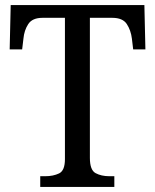

<svg xmlns="http://www.w3.org/2000/svg" viewBox="-20 -734 609 754"><path d="M138 0V-42H158Q189 -42 212 -53Q235 -64 235 -109V-664H147Q107 -664 91 -639.5Q75 -615 72 -582L67 -540H18L22 -714H547L551 -540H503L498 -582Q494 -615 478 -639.5Q462 -664 421 -664H333V-114Q333 -66 355.5 -54Q378 -42 409 -42H429V0Z"/></svg>

Font: Noto Serif Lao SemCond
Style: Regular
Weight: 400
Width: 4
Designer: Monotype Design Team
Foundry: Monotype Imaging Inc.
Version: Version 2.004; ttfautohint (v1.8.4.7-5d5b)